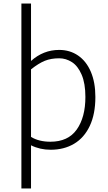

<svg xmlns="http://www.w3.org/2000/svg" viewBox="-20 -820 605 1077"><path d="M515 -276Q515 -180 483.5 -113.5Q452 -47 395.5 -13.5Q339 20 264 20Q204 20 154 -5V237H100V-800H154V-478Q223 -540 312 -540Q372 -540 418 -508.5Q464 -477 489.5 -417.5Q515 -358 515 -276ZM459 -276Q459 -352 438 -401Q417 -450 383.5 -471.5Q350 -493 312 -493Q266 -493 231.5 -479Q197 -465 154 -431V-52Q198 -25 263 -25Q362 -25 410.5 -93.5Q459 -162 459 -276Z"/></svg>

Font: Martel Sans ExtraLight
Style: Regular
Weight: 275
Designer: Dan Reynolds and Mathieu Réguer
Foundry: Dan Reynolds and Mathieu Réguer
Version: Version 1.002; ttfautohint (v1.1) -l 5 -r 5 -G 72 -x 0 -D la